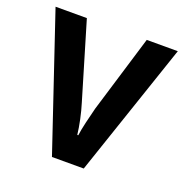

<svg xmlns="http://www.w3.org/2000/svg" viewBox="-103 -637 705 732"><g transform="rotate(20 249.0 -271.5)"><path d="M184 0 1 -543H128L220 -234Q229 -205 236 -172Q243 -139 246 -112H250Q253 -135 260.5 -167Q268 -199 276 -230L371 -543H497L313 0Z"/></g></svg>

Font: Noto Sans Arabic UI SmCn SmBd
Style: Regular
Weight: 600
Width: 4
Designer: Monotype Design Team, Nadine Chahine and Nizar Qandah
Foundry: Monotype Imaging Inc.
Version: Version 2.010; ttfautohint (v1.8.4.7-5d5b)